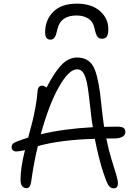

<svg xmlns="http://www.w3.org/2000/svg" viewBox="-20 -1026 753 1055"><path d="M401.9 -1005.9Q483.4 -1005.9 529.3 -965.3Q575.2 -924.8 575.2 -866.2Q575.2 -837.4 566.7 -825.2Q558.1 -813 540 -813Q523.9 -813 515.1 -825Q506.3 -836.9 499 -871.1Q492.2 -906.2 465.8 -923.6Q439.5 -940.9 400.9 -940.9Q314.9 -940.9 296.9 -870.1Q288.6 -833 280.3 -820.6Q272 -808.1 256.8 -808.1Q228 -808.1 228 -848.1Q228 -916.5 272.7 -961.2Q317.4 -1005.9 401.9 -1005.9ZM69.8 -193.8Q57.1 -193.8 50.5 -200.4Q43.9 -207 43.9 -217.8Q43.9 -228 49.8 -234.9Q55.7 -241.7 71.8 -248Q101.6 -259.8 134.8 -270Q150.4 -328.1 157.5 -355.5Q164.6 -382.8 173.8 -431.6Q183.1 -480.5 186 -520Q187.5 -555.2 210.9 -555.2Q222.2 -555.2 235.8 -544.9Q280.3 -631.3 319.1 -670.7Q357.9 -710 402.8 -710Q462.4 -710 490.2 -665Q515.1 -624.5 529.8 -514.2Q533.7 -481.9 543 -397Q547.9 -356.9 551.8 -329.1Q574.7 -330.1 623 -330.1Q649.4 -330.1 659.2 -323Q668.9 -315.9 668.9 -299.8Q668.9 -284.7 653.1 -274.9Q637.2 -265.1 606.9 -265.1H564Q575.7 -206.5 592.3 -151.9Q608.9 -97.2 618.4 -66.7Q627.9 -36.1 627.9 -19Q627.9 8.8 605 8.8Q586.4 8.8 575.2 -9.3Q564 -27.3 547.9 -77.1Q522.5 -153.8 501 -263.2Q310.5 -257.8 188 -223.1Q166 -134.3 150.9 -24.9Q146 7.8 126 7.8Q92.8 7.8 92.8 -39.1Q92.8 -104.5 117.2 -201.2Q86.9 -193.8 69.8 -193.8ZM402.8 -645Q358.4 -645 303.5 -547.9Q248.5 -450.7 204.1 -288.1Q325.7 -317.9 490.2 -327.1Q483.4 -365.2 481 -392.1Q465.3 -537.6 457 -574.2Q444.3 -631.3 419.4 -642.1Q412.1 -645 402.8 -645Z"/></svg>

Font: Shantell Sans Normal
Style: Regular
Weight: 300
Designer: Stephen Nixon, Anya Danilova, Shantell Martin
Foundry: Arrow Type
Version: Version 1.006;[559af2be0]